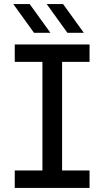

<svg xmlns="http://www.w3.org/2000/svg" viewBox="-20 -917 509 937"><path d="M52 0V-85H187V-615H52V-700H417V-615H283V-85H417V0ZM309 -757 208 -897H288L389 -757ZM146 -757 45 -897H125L226 -757Z"/></svg>

Font: MuseoModerno Thin
Style: Regular
Weight: 400
Version: Version 1.003